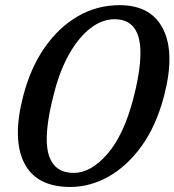

<svg xmlns="http://www.w3.org/2000/svg" viewBox="-20 -732 694 764"><path d="M455.5 -711.5Q582 -711.5 629.5 -615.5Q677 -519.5 633 -351Q602 -232 543.8 -151.2Q485.5 -70.5 411.8 -29.2Q338 12 259.5 12Q124.5 12 76.2 -83.8Q28 -179.5 72.5 -350.5Q101.5 -462.5 158 -543.2Q214.5 -624 290.8 -667.8Q367 -711.5 455.5 -711.5ZM510.5 -339.5Q552 -500 533 -577.8Q514 -655.5 435.5 -655.5Q386.5 -655.5 340.5 -620.2Q294.5 -585 256.8 -519.5Q219 -454 195.5 -362.5Q152 -197.5 172.5 -120.8Q193 -44 274 -44Q341 -44 406.5 -118.5Q472 -193 510.5 -339.5Z"/></svg>

Font: Fraunces 9pt S100
Style: Italic
Weight: 400
Italic angle: -16°
Version: Version 1.000; ttfautohint (v1.8.3)